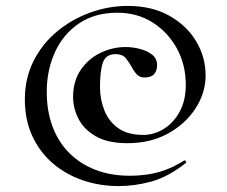

<svg xmlns="http://www.w3.org/2000/svg" viewBox="-20 -523 767 649"><path d="M381 106Q317 106 260 86.5Q203 67 159 29.5Q115 -8 89.5 -62.5Q64 -117 64 -187Q64 -258 93 -316Q122 -374 171.5 -415.5Q221 -457 283.5 -480Q346 -503 412 -503Q493 -503 552 -470Q611 -437 643 -383.5Q675 -330 675 -268Q675 -210 641.5 -157.5Q608 -105 548.5 -72Q489 -39 411 -39Q344 -39 303.5 -62.5Q263 -86 245 -122Q227 -158 227 -195Q227 -249 253 -287Q279 -325 320 -344.5Q361 -364 404 -364Q429 -364 453.5 -357.5Q478 -351 494.5 -338Q511 -325 511 -303Q511 -284 501 -272.5Q491 -261 468 -261Q452 -261 442 -272Q432 -283 425 -297Q416 -313 405 -326.5Q394 -340 371 -340Q338 -340 328 -312Q318 -284 318 -230Q318 -187 333 -149.5Q348 -112 380 -89.5Q412 -67 464 -67Q501 -67 534 -87.5Q567 -108 587.5 -146Q608 -184 608 -236Q608 -304 578 -359Q548 -414 496 -447Q444 -480 377 -480Q300 -480 246.5 -443.5Q193 -407 165.5 -346Q138 -285 138 -213Q138 -148 157.5 -95.5Q177 -43 214 -6Q251 31 302.5 51Q354 71 418 71Q450 71 480 66.5Q510 62 540 51Q570 40 602 20Q605 18 608 22Q611 26 608 28Q547 76 490.5 91Q434 106 381 106Z"/></svg>

Font: Cormorant Infant Light
Style: Bold
Weight: 700
Version: Version 4.001